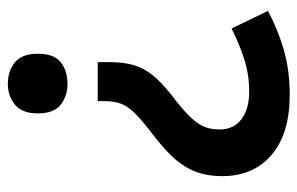

<svg xmlns="http://www.w3.org/2000/svg" viewBox="-158 -436 777 502"><g transform="rotate(-90 231.0 -184.5)"><path d="M320 -285Q320 -251 312.5 -224.5Q305 -198 286 -174.5Q267 -151 234 -125Q198 -98 178.5 -78Q159 -58 151.5 -40.5Q144 -23 144 1Q144 37 170.5 57.5Q197 78 243 78Q288 78 328 65Q368 52 408 32L454 127Q408 152 354 168Q300 184 234 184Q133 184 77.5 136.5Q22 89 22 8Q22 -34 35 -65.5Q48 -97 74.5 -124.5Q101 -152 139 -180Q171 -205 188 -222.5Q205 -240 211.5 -257.5Q218 -275 218 -298V-318H320ZM342 -475Q342 -432 319.5 -414.5Q297 -397 263 -397Q232 -397 209 -414.5Q186 -432 186 -475Q186 -516 209 -534.5Q232 -553 263 -553Q297 -553 319.5 -534.5Q342 -516 342 -475Z"/></g></svg>

Font: Noto Sans Syriac Eastern SemiBold
Style: Regular
Weight: 600
Designer: Patrick Giasson and the Monotype Design Team
Foundry: Monotype Imaging Inc.
Version: Version 3.001